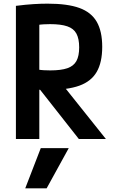

<svg xmlns="http://www.w3.org/2000/svg" viewBox="-20 -760 640 1050"><path d="M235 270H118L203 50H356ZM67 -728Q122 -735 163.5 -737.5Q205 -740 240 -740Q349 -740 414 -716.5Q479 -693 509 -641Q539 -589 539 -504Q539 -419 509 -367Q479 -315 414 -291.5Q349 -268 240 -268Q212 -268 182 -269.5Q152 -271 129 -272L185 -380Q202 -377 219.5 -376Q237 -375 255 -375Q314 -375 348.5 -387Q383 -399 398 -426.5Q413 -454 413 -501Q413 -548 398 -576Q383 -604 348 -616Q313 -628 254 -628Q236 -628 218.5 -627Q201 -626 184 -623L195 -657V0H67ZM411 0 157 -323 302 -322 559 0Z"/></svg>

Font: M PLUS Code Latin Expanded SemiBold
Style: Regular
Weight: 600
Width: 7
Designer: Coji Morishita
Foundry: UNDERFOREST DESIGN
Version: Version 1.002; ttfautohint (v1.8.3)